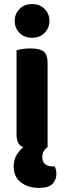

<svg xmlns="http://www.w3.org/2000/svg" viewBox="-20 -721 314 940"><path d="M213 -1Q203 6 195 17.5Q187 29 187 48Q187 94 242 94H249Q252 102 254 111.5Q256 121 256 132Q256 158 237.5 178.5Q219 199 170 199Q117 199 82 171.5Q47 144 47 95Q47 61 62 36.5Q77 12 94 0Q77 -7 69 -22Q61 -37 61 -64V-475Q71 -478 89 -481Q107 -484 129 -484Q174 -484 193.5 -469Q213 -454 213 -412ZM52 -619Q52 -653 75.5 -677Q99 -701 137 -701Q175 -701 198.5 -677Q222 -653 222 -619Q222 -584 198.5 -560Q175 -536 137 -536Q99 -536 75.5 -560Q52 -584 52 -619Z"/></svg>

Font: Baloo Thambi 2
Style: Bold
Weight: 700
Designer: Aadarsh Rajan and Ek Type
Foundry: Ek Type
Version: Version 1.640;hotconv 1.0.111;makeotfexe 2.5.65597; ttfautoh